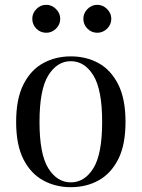

<svg xmlns="http://www.w3.org/2000/svg" viewBox="-20 -763 588 797"><path d="M274 -529Q338 -529 389 -501Q440 -473 470.5 -413Q501 -353 501 -257Q501 -161 470.5 -101.5Q440 -42 389 -14Q338 14 274 14Q211 14 159.5 -14Q108 -42 77.5 -101.5Q47 -161 47 -257Q47 -353 77.5 -413Q108 -473 159.5 -501Q211 -529 274 -529ZM274 -509Q217 -509 180.5 -450Q144 -391 144 -257Q144 -123 180.5 -64.5Q217 -6 274 -6Q331 -6 367.5 -64.5Q404 -123 404 -257Q404 -391 367.5 -450Q331 -509 274 -509ZM384 -743Q407 -743 424.5 -725.5Q442 -708 442 -685Q442 -661 424.5 -644Q407 -627 384 -627Q360 -627 343 -644Q326 -661 326 -685Q326 -708 343 -725.5Q360 -743 384 -743ZM172 -743Q195 -743 212.5 -725.5Q230 -708 230 -685Q230 -661 212.5 -644Q195 -627 172 -627Q148 -627 131 -644Q114 -661 114 -685Q114 -708 131 -725.5Q148 -743 172 -743Z"/></svg>

Font: Playfair Display
Style: Regular
Weight: 400
Designer: Claus Eggers Sørensen
Foundry: Claus Eggers Sørensen
Version: Version 1.203